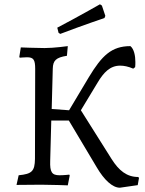

<svg xmlns="http://www.w3.org/2000/svg" viewBox="-20 -861 678 895"><path d="M261 -703C366 -743 467 -777 467 -777L471 -787L455 -835L446 -841C446 -841 341 -781 247 -732L253 -708ZM624 -36C571 -36 534 -66 500 -120L357 -347L435 -476C463 -523 493 -555 540 -555C558 -555 578 -551 601 -541L610 -548C611 -555 611 -564 611 -572C611 -601 605 -632 588 -646C500 -646 455 -602 394 -501L302 -347L221 -353L226 -541C227 -579 241 -593 292 -601L296 -646C296 -646 232 -637 188 -637C150 -637 77 -640 77 -640L70 -596L72 -592C72 -592 94 -594 106 -594C136 -594 144 -583 144 -540L143 -120C142 -63 129 -50 67 -44L57 1C57 1 122 0 172 0C217 0 296 3 296 3L305 -43L303 -47C303 -47 278 -44 258 -44C222 -44 212 -58 214 -112L219 -299H301L431 -81C465 -23 504 14 539 14L622 2L628 -32Z"/></svg>

Font: Alegreya SC
Style: Regular
Weight: 400
Designer: Juan Pablo del Peral
Foundry: Huerta Tipografica
Version: Version 2.007;PS 002.007;hotconv 1.0.88;makeotf.lib2.5.64775